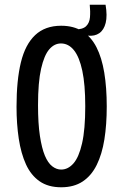

<svg xmlns="http://www.w3.org/2000/svg" viewBox="-20 -781 518 813"><path d="M352 -630 293 -636 295 -656Q330 -656 344.5 -670Q359 -684 361 -708Q363 -732 360 -761H427Q435 -714 427.5 -684Q420 -654 400.5 -640.5Q381 -627 352 -630ZM239 12Q184 12 147.5 -13.5Q111 -39 90 -85Q69 -131 59.5 -193.5Q50 -256 50 -329Q50 -441 68.5 -517Q87 -593 129 -632.5Q171 -672 239 -672Q292 -672 329 -648.5Q366 -625 388.5 -581Q411 -537 421.5 -473.5Q432 -410 432 -330Q432 -253 422 -190.5Q412 -128 389.5 -82.5Q367 -37 330 -12.5Q293 12 239 12ZM239 -63Q268 -63 291 -89Q314 -115 327.5 -174Q341 -233 341 -331Q341 -423 328.5 -481.5Q316 -540 293 -568.5Q270 -597 238 -597Q210 -597 188.5 -572Q167 -547 154 -490Q141 -433 141 -335Q141 -258 149 -205.5Q157 -153 170 -122Q183 -91 201 -77Q219 -63 239 -63Z"/></svg>

Font: Bricolage Grotesque 24pt Condensed
Style: Regular
Weight: 400
Width: 3
Designer: Mathieu Triay
Foundry: Atelier Triay
Version: Version 1.001;gftools[0.9.33.dev8+g029e19f]